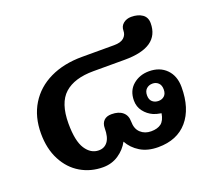

<svg xmlns="http://www.w3.org/2000/svg" viewBox="-106 -732 982 886"><g transform="rotate(-20 384.5 -289.0)"><path d="M42 -229Q42 -311 79 -371.5Q116 -432 183.5 -464.5Q251 -497 341 -497H499Q531 -497 546.5 -510.5Q562 -524 562 -545Q562 -567 578 -580Q594 -593 617 -593Q650 -593 671 -578.5Q692 -564 692 -535Q692 -417 522 -417H368Q274 -417 225.5 -373.5Q177 -330 177 -229Q177 -143 202.5 -104Q228 -65 267 -65Q295 -65 311 -86.5Q327 -108 327 -152Q327 -175 340 -188.5Q353 -202 378 -202Q413 -202 432.5 -185.5Q452 -169 452 -139Q452 -103 472.5 -84Q493 -65 524 -65Q555 -65 573 -78.5Q591 -92 597 -127Q573 -131 559 -137Q532 -149 514.5 -172Q497 -195 497 -225Q497 -274 529.5 -301.5Q562 -329 608 -329Q661 -329 693 -296.5Q725 -264 725 -209Q725 -104 674 -44.5Q623 15 530 15Q478 15 442 -7Q406 -29 387 -64Q369 -30 335.5 -7.5Q302 15 259 15Q199 15 149.5 -14Q100 -43 71 -98.5Q42 -154 42 -229ZM644 -227Q644 -248 632.5 -259Q621 -270 604 -270Q586 -270 574 -259Q562 -248 562 -227Q562 -206 574 -195.5Q586 -185 604 -185Q621 -185 632.5 -195.5Q644 -206 644 -227Z"/></g></svg>

Font: Maitree
Style: Bold
Weight: 700
Designer: CadsonDemak Team
Foundry: CadsonDemak
Version: Version 1.002